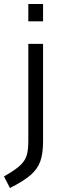

<svg xmlns="http://www.w3.org/2000/svg" viewBox="-69 -720 308 963"><path d="M0 0ZM-49 165Q5 134 30 111.5Q55 89 64 62Q73 35 73 -13V-500H147V-12Q147 51 133 89.5Q119 128 84.5 158Q50 188 -19 223ZM73 -700H147V-613H73Z"/></svg>

Font: Cairo
Style: Regular
Weight: 400
Designer: Mohamed Gaber, the designers of Titillium
Foundry: Kief Type Foundry
Version: Version 2.009; ttfautohint (v1.5.33-1714) -l 8 -r 50 -G 200 